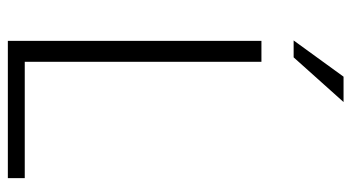

<svg xmlns="http://www.w3.org/2000/svg" viewBox="-218 -656 874 477"><g transform="rotate(90 218.5 -417.0)"><path d="M81 -630H133V-42H422V0H81ZM122 -710H80L170 -834H233Z"/></g></svg>

Font: Mukta Vaani ExtraLight
Style: Regular
Weight: 275
Designer: Noopur Datye, Girish Dalvi, Yashodeep Gholap, Pallavi Karambelkar
Foundry: Ek Type
Version: Version 2.538;PS 1.000;hotconv 16.6.51;makeotf.lib2.5.65220;